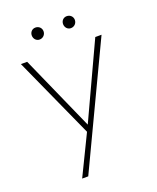

<svg xmlns="http://www.w3.org/2000/svg" viewBox="-148 -697 799 980"><g transform="rotate(-20 251.0 -207.0)"><path d="M126 196H159L470 -460H436L247 -53L66 -460H32L231 -20ZM134 -578C134 -560 147 -545 165 -545C184 -545 198 -560 198 -578C198 -596 184 -610 165 -610C147 -610 134 -596 134 -578ZM304 -578C304 -560 317 -545 335 -545C354 -545 368 -560 368 -578C368 -596 354 -610 335 -610C317 -610 304 -596 304 -578Z"/></g></svg>

Font: MV Cash Thin
Style: Regular
Weight: 100
Designer: Rodrigo Fuenzalida
Foundry: fragTYPE
Version: Version 1.100;Glyphs 3.1.2 (3151)